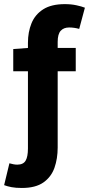

<svg xmlns="http://www.w3.org/2000/svg" viewBox="-48 -733 439 949"><path d="M60 196.1Q29.7 196.1 9 192.1Q-11.7 188.1 -27.6 182.1L-1.5 74.1Q9.1 77.1 18.4 78.9Q27.6 80.8 37.3 80.8Q66.9 80.8 78.5 61.3Q90.1 41.8 90.1 0.8V-521.8Q90.1 -574.6 107.7 -617.9Q125.4 -661.2 165.5 -686.9Q205.7 -712.6 272.6 -712.6Q304.1 -712.6 329.9 -706.9Q355.8 -701.3 371.6 -694.9L343.5 -590.2Q318.2 -597.2 293.7 -597.2Q266.9 -597.2 252 -580.8Q237.1 -564.4 237.1 -526.1V-3.5Q237.1 50.8 221.2 96.3Q205.2 141.7 166.4 168.9Q127.6 196.1 60 196.1ZM17.5 -380.8V-490.5L91.8 -496.1H326.4V-380.8Z"/></svg>

Font: Source Sans 3
Style: Regular
Weight: 200
Designer: Paul D. Hunt
Foundry: Adobe
Version: Version 3.046;hotconv 1.0.118;makeotfexe 2.5.65603